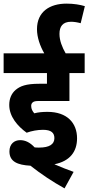

<svg xmlns="http://www.w3.org/2000/svg" viewBox="-20 -916 488 1059"><path d="M217 -200C263 -200 280 -183 280 -154C280 -120 252 -102 196 -102C188 -102 180 -102 171 -103C145 -131 119 -143 91 -143C59 -143 32 -122 32 -81C32 -24 77 -6 148 -2C205 43 269 86 336 123L386 32C354 21 315 5 280 -10C366 -27 405 -80 405 -153C405 -238 350 -299 242 -299C215 -299 192 -297 169 -291C159 -303 152 -315 152 -332C152 -340 155 -347 160 -351C167 -357 175 -359 197 -359H363V-513H447V-622H342C323 -655 308 -692 308 -729C308 -770 326 -796 372 -796C388 -796 407 -793 425 -788L448 -882C422 -890 387 -896 347 -896C255 -896 184 -852 184 -755C184 -710 201 -662 224 -622H0V-513H239V-454H197C123 -454 91 -441 66 -420C43 -400 31 -372 31 -337C31 -273 77 -220 127 -184C155 -194 187 -200 217 -200Z"/></svg>

Font: Noto Sans Devanagari UI Condensed
Style: Bold
Weight: 700
Width: 3
Designer: Jelle Bosma - Monotype Design Team
Foundry: Monotype Imaging Inc.
Version: Version 2.004